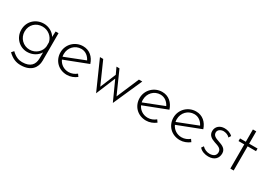

<svg xmlns="http://www.w3.org/2000/svg" viewBox="10 -1382 3350 2393"><g transform="rotate(30 1685.0 -186.0)"><path d="M433 -391 429 -310C398 -366 329 -403 261 -403C144 -403 51 -318 51 -197C51 -82 140 8 251 8C327 8 394 -30 428 -87L427 5C425 85 383 149 261 149C214 149 166 134 109 79L81 111C143 170 197 191 263 191C414 191 475 103 475 6V-391ZM263 -32C171 -32 98 -106 98 -198C98 -296 170 -363 263 -363C344 -363 412 -308 428 -233V-175C421 -98 351 -32 263 -32Z M824 -33C755 -33 701 -72 676 -127L1010 -256C982 -344 917 -404 824 -404C707 -404 615 -311 615 -197C615 -81 701 8 823 8C874 8 924 -12 962 -42L938 -76C907 -50 867 -33 824 -33ZM821 -364C884 -364 929 -324 953 -275L665 -162C662 -174 661 -186 661 -199C661 -292 731 -364 821 -364Z M1632 -391 1495 -70 1352 -391H1309L1352 -298L1259 -73L1118 -391H1071L1255 24L1370 -254L1496 24L1680 -391Z M1963 -33C1894 -33 1840 -72 1815 -127L2149 -256C2121 -344 2056 -404 1963 -404C1846 -404 1754 -311 1754 -197C1754 -81 1840 8 1962 8C2013 8 2063 -12 2101 -42L2077 -76C2046 -50 2006 -33 1963 -33ZM1960 -364C2023 -364 2068 -324 2092 -275L1804 -162C1801 -174 1800 -186 1800 -199C1800 -292 1870 -364 1960 -364Z M2450 -33C2381 -33 2327 -72 2302 -127L2636 -256C2608 -344 2543 -404 2450 -404C2333 -404 2241 -311 2241 -197C2241 -81 2327 8 2449 8C2500 8 2550 -12 2588 -42L2564 -76C2533 -50 2493 -33 2450 -33ZM2447 -364C2510 -364 2555 -324 2579 -275L2291 -162C2288 -174 2287 -186 2287 -199C2287 -292 2357 -364 2447 -364Z M2858 8C2947 8 2992 -43 2992 -112C2992 -180 2936 -202 2879 -221C2834 -237 2790 -252 2790 -299C2790 -342 2834 -362 2869 -362C2896 -361 2936 -352 2958 -323L2979 -356C2946 -388 2903 -400 2862 -400C2793 -400 2743 -357 2743 -293C2743 -234 2784 -206 2841 -187C2892 -170 2945 -157 2945 -102C2945 -48 2900 -30 2855 -30C2814 -30 2775 -48 2749 -76L2727 -45C2758 -7 2812 8 2858 8Z M3173 -563V-386H3090V-348H3173V0H3221V-348H3342V-386H3221V-563Z"/></g></svg>

Font: Sulaf Light
Style: Regular
Weight: 300
Designer: Bandar Raffah (Arabic) and Santiago Orozco (Latin)
Foundry: Caramella and Typemade
Version: Version 1.005;PS 001.005;hotconv 1.0.88;makeotf.lib2.5.64775